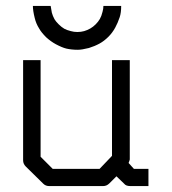

<svg xmlns="http://www.w3.org/2000/svg" viewBox="-20 -679 580 648"><path d="M373 -84 349 -60Q340 -51 328 -51H146Q134 -51 126 -59L67 -117Q58 -126 58 -138V-476H117V-150L158 -109H316L358 -153V-476H418V-141Q418 -139 414 -129L432 -109H481V-51H420Q405 -51 399 -59ZM91 -659H151Q153 -645 155 -636Q158 -625 164 -614Q168 -607 178 -597Q187.5 -587.5 197 -582Q205 -577.5 219 -574Q229.5 -571 241 -571Q253.5 -571 264 -574Q274.5 -577 285 -583Q294.5 -588.5 303 -597Q311.5 -605.5 317 -615Q322.5 -624.5 326 -639Q329 -649.5 329 -659H389Q389 -636 384 -621Q377.5 -601.5 369 -586Q359.5 -568.5 346 -555Q331.5 -540.5 316 -532Q299.5 -523 280 -517Q256 -511 243 -511Q221.5 -511 204 -515Q189.5 -518.5 168 -530Q151.5 -539 136 -553Q119 -570 112 -583Q101.5 -599.5 97 -619Q91 -643 91 -659Z"/></svg>

Font: 3270 Nerd Font
Style: Regular
Weight: 400
Monospace: yes
Version: Version 3.0.1;Nerd Fonts 3.3.0